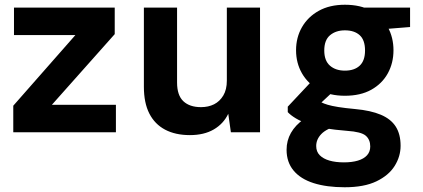

<svg xmlns="http://www.w3.org/2000/svg" viewBox="-20 -558 1784 810"><path d="M36 0V-112L298 -410H39V-526H464V-414L199 -116H469V0Z M781 12Q720 12 676.5 -11Q633 -34 610 -79Q587 -124 587 -192V-526H727V-210Q727 -156 753.5 -131Q780 -106 828 -106Q859 -106 883 -118Q907 -130 922 -155Q937 -180 937 -218V-526H1077V0H954L943 -78Q923 -36 882 -12Q841 12 781 12Z M1434 232Q1358 232 1303 214.5Q1248 197 1218.5 161.5Q1189 126 1189 74Q1189 35 1207.5 2.5Q1226 -30 1262 -55.5Q1298 -81 1350 -99L1407 -29Q1357 -15 1335.5 7.5Q1314 30 1314 58Q1314 82 1329 97Q1344 112 1370 119.5Q1396 127 1431 127Q1465 127 1490 119.5Q1515 112 1528.5 97Q1542 82 1542 60Q1542 31 1523 14.5Q1504 -2 1444 -6Q1391 -10 1350.5 -17.5Q1310 -25 1279.5 -35.5Q1249 -46 1227.5 -59Q1206 -72 1194 -85V-108L1302 -223L1407 -192L1272 -66L1313 -139Q1324 -132 1335 -126.5Q1346 -121 1362.5 -116Q1379 -111 1407 -106.5Q1435 -102 1478 -98Q1544 -92 1586.5 -74Q1629 -56 1649.5 -24Q1670 8 1670 57Q1670 102 1645 142Q1620 182 1568 207Q1516 232 1434 232ZM1435 -154Q1371 -154 1325 -179.5Q1279 -205 1254 -248.5Q1229 -292 1229 -346Q1229 -400 1254 -443.5Q1279 -487 1325 -512.5Q1371 -538 1435 -538Q1501 -538 1546.5 -512.5Q1592 -487 1616 -443.5Q1640 -400 1640 -346Q1640 -292 1616 -248.5Q1592 -205 1546.5 -179.5Q1501 -154 1435 -154ZM1435 -260Q1475 -260 1497.5 -281Q1520 -302 1520 -345Q1520 -389 1497.5 -409.5Q1475 -430 1435 -430Q1397 -430 1372.5 -409.5Q1348 -389 1348 -345Q1348 -302 1372 -281Q1396 -260 1435 -260ZM1524 -429 1502 -526H1710V-444Z"/></svg>

Font: DM Sans 9pt ExtraBold
Style: Regular
Weight: 800
Version: Version 4.004;gftools[0.9.30]